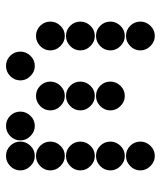

<svg xmlns="http://www.w3.org/2000/svg" viewBox="32 -570 536 640"><g transform="rotate(-90 300.0 -250.0)"><path d="M52 -450Q52 -431 66.5 -416.5Q81 -402 100 -402Q120 -402 134 -416.5Q148 -431 148 -450Q148 -470 134 -484Q120 -498 100 -498Q81 -498 66.5 -484Q52 -470 52 -450ZM152 -450Q152 -431 166.5 -416.5Q181 -402 200 -402Q220 -402 234 -416.5Q248 -431 248 -450Q248 -470 234 -484Q220 -498 200 -498Q181 -498 166.5 -484Q152 -470 152 -450ZM352 -450Q352 -431 366.5 -416.5Q381 -402 400 -402Q420 -402 434 -416.5Q448 -431 448 -450Q448 -470 434 -484Q420 -498 400 -498Q381 -498 366.5 -484Q352 -470 352 -450ZM52 -350Q52 -331 66.5 -316.5Q81 -302 100 -302Q120 -302 134 -316.5Q148 -331 148 -350Q148 -370 134 -384Q120 -398 100 -398Q81 -398 66.5 -384Q52 -370 52 -350ZM252 -350Q252 -331 266.5 -316.5Q281 -302 300 -302Q320 -302 334 -316.5Q348 -331 348 -350Q348 -370 334 -384Q320 -398 300 -398Q281 -398 266.5 -384Q252 -370 252 -350ZM452 -350Q452 -331 466.5 -316.5Q481 -302 500 -302Q520 -302 534 -316.5Q548 -331 548 -350Q548 -370 534 -384Q520 -398 500 -398Q481 -398 466.5 -384Q452 -370 452 -350ZM52 -250Q52 -231 66.5 -216.5Q81 -202 100 -202Q120 -202 134 -216.5Q148 -231 148 -250Q148 -270 134 -284Q120 -298 100 -298Q81 -298 66.5 -284Q52 -270 52 -250ZM252 -250Q252 -231 266.5 -216.5Q281 -202 300 -202Q320 -202 334 -216.5Q348 -231 348 -250Q348 -270 334 -284Q320 -298 300 -298Q281 -298 266.5 -284Q252 -270 252 -250ZM452 -250Q452 -231 466.5 -216.5Q481 -202 500 -202Q520 -202 534 -216.5Q548 -231 548 -250Q548 -270 534 -284Q520 -298 500 -298Q481 -298 466.5 -284Q452 -270 452 -250ZM52 -150Q52 -131 66.5 -116.5Q81 -102 100 -102Q120 -102 134 -116.5Q148 -131 148 -150Q148 -170 134 -184Q120 -198 100 -198Q81 -198 66.5 -184Q52 -170 52 -150ZM252 -150Q252 -131 266.5 -116.5Q281 -102 300 -102Q320 -102 334 -116.5Q348 -131 348 -150Q348 -170 334 -184Q320 -198 300 -198Q281 -198 266.5 -184Q252 -170 252 -150ZM452 -150Q452 -131 466.5 -116.5Q481 -102 500 -102Q520 -102 534 -116.5Q548 -131 548 -150Q548 -170 534 -184Q520 -198 500 -198Q481 -198 466.5 -184Q452 -170 452 -150ZM52 -50Q52 -31 66.5 -16.5Q81 -2 100 -2Q120 -2 134 -16.5Q148 -31 148 -50Q148 -70 134 -84Q120 -98 100 -98Q81 -98 66.5 -84Q52 -70 52 -50ZM452 -50Q452 -31 466.5 -16.5Q481 -2 500 -2Q520 -2 534 -16.5Q548 -31 548 -50Q548 -70 534 -84Q520 -98 500 -98Q481 -98 466.5 -84Q452 -70 452 -50Z"/></g></svg>

Font: Matrix Sans Print
Style: Regular
Weight: 400
Designer: Brad Neil
Version: Version 1.100